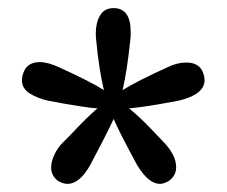

<svg xmlns="http://www.w3.org/2000/svg" viewBox="-20 -742 560 473"><path d="M302 -663Q302 -649 301 -643Q293 -567 282 -520Q319 -543 392 -576Q416 -588 439 -588Q472 -588 481 -561Q484 -552 484 -545Q484 -509 420 -494Q411 -492 370.5 -485Q330 -478 298 -475Q324 -454 352 -424.5Q380 -395 385 -390Q414 -359 414 -330Q414 -310 397 -297Q384 -289 374 -289Q346 -289 318 -335Q273 -418 260 -449Q242 -410 202 -335Q176 -289 146 -289Q135 -289 122 -297Q106 -310 106 -329Q106 -344 114 -361Q122 -378 134 -390Q134 -390 151 -407Q193 -452 220 -475Q188 -477 98 -494Q72 -500 53 -512Q34 -524 34 -545Q34 -552 37 -561Q46 -589 78 -589Q98 -589 126 -576Q205 -540 236 -520Q224 -569 217 -643Q216 -648 216 -660Q216 -686 226.5 -704Q237 -722 260 -722Q302 -722 302 -663Z"/></svg>

Font: Sumana
Style: Regular
Weight: 400
Designer: Cyreal, Alexei Vanyashin (Devanagari), Olga Karpushina (Latin)
Foundry: Cyreal
Version: Version 1.015;PS 001.015;hotconv 1.0.70;makeotf.lib2.5.58329